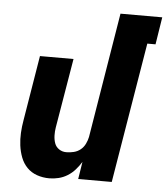

<svg xmlns="http://www.w3.org/2000/svg" viewBox="-53 -782 730 838"><g transform="rotate(5 312.0 -363.5)"><path d="M194 8Q165 8 139.5 -1Q114 -10 96 -28.5Q78 -47 68.5 -72Q59 -97 55.5 -124Q52 -151 53.5 -179Q55 -207 60 -235L107 -520H254L203 -216Q200 -198 200.5 -180Q201 -162 206.5 -146.5Q212 -131 226 -121.5Q240 -112 258 -112Q274 -112 290.5 -116Q307 -120 320 -130.5Q333 -141 340.5 -156.5Q348 -172 351 -187L441 -735H624L605 -615H569L467 0H320L332 -76Q321 -58 306.5 -41.5Q292 -25 273.5 -13.5Q255 -2 234.5 3Q214 8 194 8Z"/></g></svg>

Font: Iosevka Heavy Extended
Style: Italic
Weight: 900
Width: 7
Italic angle: -9°
Monospace: yes
Designer: Belleve Invis
Foundry: Belleve Invis
Version: Version 32.5.0; ttfautohint (v1.8.4)